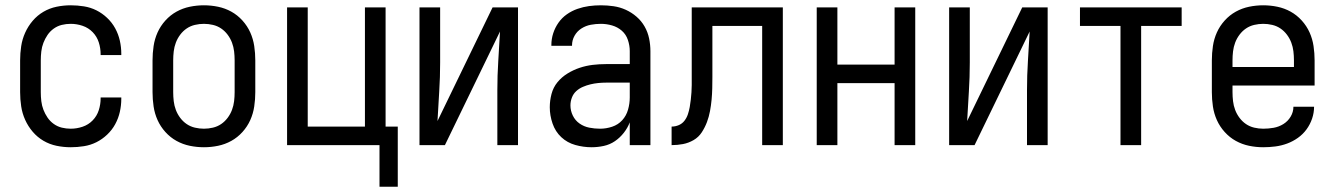

<svg xmlns="http://www.w3.org/2000/svg" viewBox="-20 -548 5040 725"><path d="M247 8Q220 8 193.5 2.5Q167 -3 144 -16.5Q121 -30 103.5 -50.5Q86 -71 75 -95.5Q64 -120 60 -146.5Q56 -173 56 -200V-320Q56 -347 60 -373.5Q64 -400 75 -424.5Q86 -449 103.5 -469.5Q121 -490 144 -503.5Q167 -517 193.5 -522.5Q220 -528 247 -528Q272 -528 297 -524Q322 -520 344 -509Q366 -498 384.5 -480.5Q403 -463 415 -441Q427 -419 432.5 -394.5Q438 -370 438 -345V-340H360V-343Q360 -366 353 -388Q346 -410 330 -426.5Q314 -443 292 -450.5Q270 -458 247 -458Q230 -458 213.5 -454Q197 -450 183 -440Q169 -430 159.5 -416Q150 -402 144 -386.5Q138 -371 136 -354Q134 -337 134 -320V-200Q134 -183 136 -166Q138 -149 144 -133.5Q150 -118 159.5 -104Q169 -90 183 -80Q197 -70 213.5 -66Q230 -62 247 -62Q270 -62 292 -69.5Q314 -77 330 -93.5Q346 -110 353 -132Q360 -154 360 -177V-180H438V-175Q438 -150 432.5 -125.5Q427 -101 415 -79Q403 -57 384.5 -39.5Q366 -22 344 -11Q322 0 297 4Q272 8 247 8Z M750 8Q723 8 696.5 2.5Q670 -3 646.5 -16Q623 -29 604.5 -49.5Q586 -70 575 -94.5Q564 -119 560 -146Q556 -173 556 -200V-320Q556 -347 560 -374Q564 -401 575 -425.5Q586 -450 604.5 -470.5Q623 -491 646.5 -504Q670 -517 696.5 -522.5Q723 -528 750 -528Q777 -528 803.5 -522.5Q830 -517 853.5 -504Q877 -491 895.5 -470.5Q914 -450 925 -425.5Q936 -401 940 -374Q944 -347 944 -320V-200Q944 -173 940 -146Q936 -119 925 -94.5Q914 -70 895.5 -49.5Q877 -29 853.5 -16Q830 -3 803.5 2.5Q777 8 750 8ZM750 -62Q767 -62 784 -66Q801 -70 815 -79.5Q829 -89 839.5 -103Q850 -117 856 -133Q862 -149 864 -166Q866 -183 866 -200V-320Q866 -337 864 -354Q862 -371 856 -387Q850 -403 839.5 -417Q829 -431 815 -440.5Q801 -450 784 -454Q767 -458 750 -458Q733 -458 716 -454Q699 -450 685 -440.5Q671 -431 660.5 -417Q650 -403 644 -387Q638 -371 636 -354Q634 -337 634 -320V-200Q634 -183 636 -166Q638 -149 644 -133Q650 -117 660.5 -103Q671 -89 685 -79.5Q699 -70 716 -66Q733 -62 750 -62Z M1413 157V0H1064V-520H1142V-70H1358V-520H1436V-70H1482V157Z M1564 0V-520H1642V-312Q1642 -257 1638.5 -202Q1635 -147 1632 -91L1840 -520H1936V0H1858V-208Q1858 -263 1861.5 -318Q1865 -373 1868 -429L1660 0Z M2214 8Q2183 8 2152.5 -0.5Q2122 -9 2099.5 -30Q2077 -51 2066.5 -81.5Q2056 -112 2056 -143Q2056 -168 2062.5 -193Q2069 -218 2085 -237.5Q2101 -257 2123 -270.5Q2145 -284 2169 -292Q2193 -300 2218 -303Q2243 -306 2269 -306H2358V-355Q2358 -376 2351 -397Q2344 -418 2328 -432Q2312 -446 2291 -452Q2270 -458 2249 -458Q2230 -458 2211 -454.5Q2192 -451 2175.5 -440.5Q2159 -430 2149.5 -413Q2140 -396 2140 -377V-375H2062V-378Q2062 -401 2069 -422.5Q2076 -444 2089 -462.5Q2102 -481 2120.5 -494Q2139 -507 2160.5 -514.5Q2182 -522 2204 -525Q2226 -528 2249 -528Q2273 -528 2297 -524.5Q2321 -521 2343 -511Q2365 -501 2383.5 -485Q2402 -469 2414 -448Q2426 -427 2431 -403Q2436 -379 2436 -355V0H2358V-86Q2350 -65 2335.5 -46.5Q2321 -28 2302 -15Q2283 -2 2260 3Q2237 8 2214 8ZM2246 -62Q2269 -62 2291.5 -69.5Q2314 -77 2329.5 -94Q2345 -111 2351.5 -134Q2358 -157 2358 -180V-236H2269Q2254 -236 2239 -234.5Q2224 -233 2209.5 -229.5Q2195 -226 2181 -220Q2167 -214 2156 -204Q2145 -194 2139.5 -179.5Q2134 -165 2134 -150Q2134 -130 2143 -111.5Q2152 -93 2168.5 -81.5Q2185 -70 2205 -66Q2225 -62 2246 -62Z M2858 0V-450H2670V-257Q2670 -236 2669.5 -214.5Q2669 -193 2667 -171.5Q2665 -150 2661 -128.5Q2657 -107 2649.5 -87Q2642 -67 2630 -48.5Q2618 -30 2599 -19Q2580 -8 2559 -4Q2538 0 2516 0V-70Q2530 -70 2543 -75.5Q2556 -81 2564.5 -92Q2573 -103 2577.5 -116.5Q2582 -130 2584.5 -144Q2587 -158 2588.5 -172Q2590 -186 2591 -199.5Q2592 -213 2592 -227Q2592 -241 2592 -255V-520H2936V0Z M3064 0V-520H3142V-304H3358V-520H3436V0H3358V-234H3142V0Z M3564 0V-520H3642V-312Q3642 -257 3638.5 -202Q3635 -147 3632 -91L3840 -520H3936V0H3858V-208Q3858 -263 3861.5 -318Q3865 -373 3868 -429L3660 0Z M4211 0V-450H4058V-520H4442V-450H4289V0Z M4750 8Q4723 8 4696.5 2.5Q4670 -3 4646.5 -16Q4623 -29 4604.5 -49.5Q4586 -70 4575 -94.5Q4564 -119 4560 -146Q4556 -173 4556 -200V-320Q4556 -347 4560 -374Q4564 -401 4575 -425.5Q4586 -450 4604.5 -470.5Q4623 -491 4646.5 -504Q4670 -517 4696.5 -522.5Q4723 -528 4750 -528Q4777 -528 4803.5 -522.5Q4830 -517 4853.5 -504Q4877 -491 4895.5 -470.5Q4914 -450 4925 -425.5Q4936 -401 4940 -374Q4944 -347 4944 -320V-225H4634V-200Q4634 -183 4636 -166Q4638 -149 4644 -133Q4650 -117 4660.5 -103Q4671 -89 4685 -79.5Q4699 -70 4716 -66Q4733 -62 4750 -62Q4770 -62 4789.5 -65.5Q4809 -69 4826 -79.5Q4843 -90 4853.5 -107.5Q4864 -125 4864 -145H4942Q4942 -122 4934.5 -100Q4927 -78 4913.5 -59.5Q4900 -41 4881 -27.5Q4862 -14 4840.5 -6Q4819 2 4796 5Q4773 8 4750 8ZM4866 -295V-320Q4866 -337 4864 -354Q4862 -371 4856 -387Q4850 -403 4839.5 -417Q4829 -431 4815 -440.5Q4801 -450 4784 -454Q4767 -458 4750 -458Q4733 -458 4716 -454Q4699 -450 4685 -440.5Q4671 -431 4660.5 -417Q4650 -403 4644 -387Q4638 -371 4636 -354Q4634 -337 4634 -320V-295Z"/></svg>

Font: Iosevka Term Curly
Style: Regular
Weight: 400
Designer: Belleve Invis
Foundry: Belleve Invis
Version: Version 32.3.0